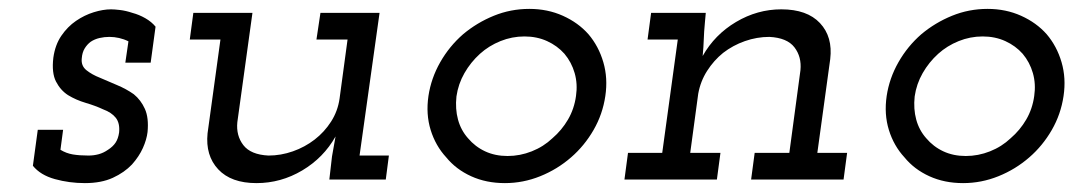

<svg xmlns="http://www.w3.org/2000/svg" viewBox="-20 -404 2421 432"><path d="M54 -31Q71 -10 103.5 -1Q136 8 171 8Q208 8 234 -4Q260 -16 277 -34Q293 -52 301.5 -71Q310 -90 312 -107Q315 -139 306 -159Q297 -179 281 -192Q264 -204 243.5 -212.5Q223 -221 205 -229Q187 -236 174.5 -246Q162 -256 164 -273Q165 -286 170.5 -295Q176 -304 184 -310Q193 -316 204 -318.5Q215 -321 226 -321Q237 -321 248 -318.5Q259 -316 269 -311L262 -263H319L330 -344Q321 -355 307 -363Q293 -371 278 -375Q263 -380 250 -381.5Q237 -383 230 -383Q212 -383 191 -376.5Q170 -370 151 -357Q132 -344 118 -323.5Q104 -303 100 -274Q96 -240 106 -220.5Q116 -201 133 -190Q151 -179 173 -172.5Q195 -166 212 -158Q231 -151 240.5 -139Q250 -127 248 -106Q246 -92 240 -83Q234 -74 223 -67Q213 -60 202 -57Q191 -54 179 -54Q159 -54 144 -56.5Q129 -59 116 -67L122 -112H65Z M721 0H848L855 -54H789L834 -375H701L692 -315H762L744 -182Q740 -154 725 -130.5Q710 -107 688 -90Q666 -73 639 -63.5Q612 -54 584 -54Q544 -56 527.5 -77.5Q511 -99 514 -129L548 -375H415L407 -315H476L447 -104Q442 -54 471 -23Q500 8 557 8Q612 8 660 -20.5Q708 -49 735 -97L727 -52Z M944 -188Q938 -147 949 -111.5Q960 -76 984 -50Q1006 -23 1040 -7.5Q1074 8 1116 8Q1157 8 1195.5 -7.5Q1234 -23 1265 -50Q1295 -76 1315.5 -111.5Q1336 -147 1342 -188Q1348 -228 1337.5 -264Q1327 -300 1304 -327Q1281 -353 1246.5 -368.5Q1212 -384 1171 -384Q1129 -384 1091 -368.5Q1053 -353 1022 -327Q991 -300 970.5 -264Q950 -228 944 -188ZM1007 -187Q1011 -215 1025 -239.5Q1039 -264 1060 -283Q1080 -301 1106 -311.5Q1132 -322 1160 -322Q1188 -322 1211 -311.5Q1234 -301 1250 -283Q1266 -264 1273 -239.5Q1280 -215 1276 -188Q1272 -159 1258 -135Q1244 -111 1223 -93Q1203 -74 1176.5 -63.5Q1150 -53 1122 -53Q1094 -53 1071.5 -63.5Q1049 -74 1033 -93Q1017 -111 1010.5 -135Q1004 -159 1007 -187Z M1678 -60 1670 0H1878L1886 -60H1819L1848 -271Q1854 -321 1825 -352Q1796 -383 1738 -383Q1684 -383 1636 -354.5Q1588 -326 1561 -278Q1563 -299 1563.5 -315.5Q1564 -332 1566 -353L1568 -375H1445L1437 -315H1505L1470 -60H1393L1385 0H1593L1601 -60H1533L1551 -193Q1556 -221 1571 -244.5Q1586 -268 1607 -285Q1629 -302 1656 -311.5Q1683 -321 1711 -321Q1751 -319 1767.5 -297.5Q1784 -276 1781 -246L1756 -60Z M1975 -188Q1969 -147 1980 -111.5Q1991 -76 2015 -50Q2037 -23 2071 -7.5Q2105 8 2147 8Q2188 8 2226.5 -7.5Q2265 -23 2296 -50Q2326 -76 2346.5 -111.5Q2367 -147 2373 -188Q2379 -228 2368.5 -264Q2358 -300 2335 -327Q2312 -353 2277.5 -368.5Q2243 -384 2202 -384Q2160 -384 2122 -368.5Q2084 -353 2053 -327Q2022 -300 2001.5 -264Q1981 -228 1975 -188ZM2038 -187Q2042 -215 2056 -239.5Q2070 -264 2091 -283Q2111 -301 2137 -311.5Q2163 -322 2191 -322Q2219 -322 2242 -311.5Q2265 -301 2281 -283Q2297 -264 2304 -239.5Q2311 -215 2307 -188Q2303 -159 2289 -135Q2275 -111 2254 -93Q2234 -74 2207.5 -63.5Q2181 -53 2153 -53Q2125 -53 2102.5 -63.5Q2080 -74 2064 -93Q2048 -111 2041.5 -135Q2035 -159 2038 -187Z"/></svg>

Font: Josefin Slab Thin SemiBold
Style: Italic
Weight: 600
Italic angle: -12°
Version: Version 2.000